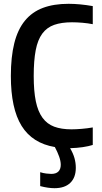

<svg xmlns="http://www.w3.org/2000/svg" viewBox="-20 -768 535 1008"><path d="M266 220Q233 220 191 209V136Q206 141 222.5 143Q239 145 249 145Q274 145 286.5 132.5Q299 120 299 97Q299 78 290.5 54Q282 30 268 4Q150 -16 93.5 -107Q37 -198 37 -369Q37 -469 55 -541Q73 -613 110.5 -659Q148 -705 205 -726.5Q262 -748 340 -748Q398 -748 467 -736V-641Q442 -646 413 -648.5Q384 -651 358 -651Q303 -651 264.5 -637.5Q226 -624 202 -591.5Q178 -559 167.5 -504.5Q157 -450 157 -369Q157 -290 168 -236.5Q179 -183 203 -150Q227 -117 264.5 -103Q302 -89 355 -89Q378 -89 408.5 -91.5Q439 -94 467 -99V-7Q445 0 414.5 4.5Q384 9 348 10Q364 37 371 62Q378 87 378 113Q378 164 349 192Q320 220 266 220Z"/></svg>

Font: Encode Sans Compressed
Style: SemiBold
Weight: 600
Designer: Pablo Impallari, Andres Torresi
Foundry: Pablo Impallari, Andres Torresi
Version: Version 1.000; ttfautohint (v1.00) -l 8 -r 50 -G 200 -x 14 -